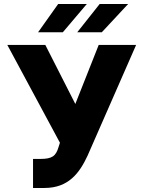

<svg xmlns="http://www.w3.org/2000/svg" viewBox="-20 -932 719 962"><path d="M145.5 9.8H203.1C324.2 9.8 378.9 -66.4 418.9 -152.3L662.1 -707H474.6L357.4 -411.1L207 -707H16.6L280.3 -216.8L273.4 -195.3C259.8 -149.4 241.2 -135.7 180.7 -135.7H145.5ZM367.2 -770.5H490.2L622.1 -912.1H479.5ZM170.9 -770.5H294.9L415 -912.1H271.5Z"/></svg>

Font: Pretendard Black
Style: Regular
Weight: 900
Designer: Base glyphs from Inter by Rasmus Andersson; Hangeul glyphs from Noto Sans CJK(Source Han Sans) by Jang Soo-young and Kan
Foundry: Kil Hyung-jin
Version: Version 1.309;Glyphs 3.2 (3225)